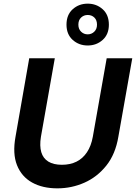

<svg xmlns="http://www.w3.org/2000/svg" viewBox="-20 -1019 744 1051"><path d="M294 12Q213 12 155.5 -20Q98 -52 73 -115Q48 -178 65 -271L140 -700H280L204 -270Q196 -220 206 -186Q216 -152 244.5 -134.5Q273 -117 319 -117Q364 -117 398.5 -134Q433 -151 456 -185.5Q479 -220 488 -270L564 -700H704L628 -271Q612 -175 562 -112.5Q512 -50 442 -19Q372 12 294 12ZM460 -770Q412 -770 378 -800.5Q344 -831 344 -884Q344 -938 378 -968.5Q412 -999 460 -999Q508 -999 542 -968.5Q576 -938 576 -884Q576 -831 542 -800.5Q508 -770 460 -770ZM460 -831Q481 -831 496 -845.5Q511 -860 511 -884Q511 -909 496.5 -923Q482 -937 460 -937Q439 -937 424 -923Q409 -909 409 -884Q409 -860 424 -845.5Q439 -831 460 -831Z"/></svg>

Font: DM Sans 11pt ExtraBold
Style: Italic
Weight: 800
Italic angle: -10°
Version: Version 4.004;gftools[0.9.30]